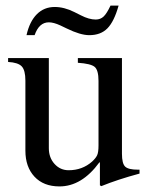

<svg xmlns="http://www.w3.org/2000/svg" viewBox="-20 -658 540 688"><path d="M376 -638H405Q389 -581 365 -556.5Q341 -532 300 -532Q268 -532 219 -556L196 -567Q172 -578 155 -578Q120 -578 104 -532H75Q86 -581 112 -607Q138 -633 176 -633Q210 -633 246 -615L270 -603Q299 -588 323 -588Q340 -588 351.5 -599Q363 -610 376 -638ZM480 -50V-36Q402 -15 343 9L338 6V-76H336Q273 10 193 10Q136 10 103.5 -25Q71 -60 71 -118V-369Q71 -406 58 -420Q45 -434 9 -436V-450H155V-127Q155 -93 175.5 -70.5Q196 -48 226 -48Q275 -48 310 -79Q323 -91 328 -101.5Q333 -112 333 -137V-368Q333 -407 319 -418.5Q305 -430 259 -433V-450H417V-107Q417 -72 428.5 -61Q440 -50 474 -50Z"/></svg>

Font: STIX MathJax Latin
Style: Regular
Weight: 400
Designer: MicroPress Inc., with final additions and corrections provided by Coen Hoffman, Elsevier (retired)
Version: Version 1.1.1